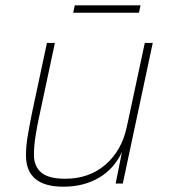

<svg xmlns="http://www.w3.org/2000/svg" viewBox="-20 -692 640 724"><path d="M219 12Q78 12 78 -106Q78 -141 84 -176.5Q90 -212 100 -263L157 -530H187L126 -244Q120 -217 114 -179Q108 -141 108 -108Q108 -65 135.5 -41.5Q163 -18 226 -18Q316 -18 377.5 -71Q439 -124 458 -213L526 -530H556L443 0H416L440 -119Q411 -56 353.5 -22Q296 12 219 12ZM256 -644 262 -672H510L504 -644Z"/></svg>

Font: Geist Mono Thin
Style: Italic
Weight: 100
Italic angle: -12°
Monospace: yes
Designer: Basement.studio, Andrés Briganti, Mateo Zaragoza
Foundry: Basement.studio, Vercel, Andrés Briganti, Guido Ferreyra, Mateo Zaragoza
Version: Version 1.500; ttfautohint (v1.8.4.7-5d5b)